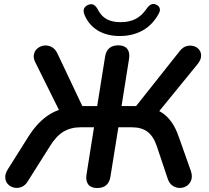

<svg xmlns="http://www.w3.org/2000/svg" viewBox="-20 -942 1054 970"><path d="M471 8Q440 8 426 -10Q412 -28 417 -60L455 -299H388Q338 -299 301 -277Q264 -255 232 -203L121 -27Q108 -5 89 2.5Q70 10 51.5 6Q33 2 20.5 -11Q8 -24 6.5 -44Q5 -64 21 -89L123 -251Q166 -319 217 -355Q268 -391 334 -401L289 -364L159 -626Q147 -649 151.5 -668Q156 -687 170.5 -698.5Q185 -710 204 -712Q223 -714 241 -704.5Q259 -695 270 -672L404 -389L381 -406H471L511 -656Q520 -713 578 -713Q609 -713 623 -695Q637 -677 632 -645L594 -406H677L654 -389L888 -684Q904 -704 922.5 -709Q941 -714 958.5 -709Q976 -704 986.5 -690.5Q997 -677 996 -658Q995 -639 978 -618L771 -364L720 -401Q762 -395 793 -376Q824 -357 846 -326Q868 -295 883 -251L944 -79Q953 -53 946.5 -33.5Q940 -14 924.5 -3.5Q909 7 889.5 7.5Q870 8 852.5 -3.5Q835 -15 827 -40L772 -204Q755 -254 725 -276.5Q695 -299 645 -299H578L538 -50Q529 8 471 8ZM585 -760Q520 -760 474 -788Q428 -816 407 -867Q399 -887 405 -899.5Q411 -912 427 -918Q443 -924 454.5 -917Q466 -910 476 -891Q492 -860 519.5 -845Q547 -830 590 -830Q633 -830 664.5 -846Q696 -862 720 -897Q731 -913 742.5 -919Q754 -925 768 -919Q782 -913 786.5 -901.5Q791 -890 782 -873Q751 -816 700.5 -788Q650 -760 585 -760Z"/></svg>

Font: Nunito Variable Extra Light
Style: Italic
Weight: 200
Italic angle: -9°
Designer: Vernon Adams
Foundry: Vernon Adams
Version: Version 3.602